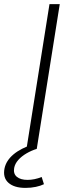

<svg xmlns="http://www.w3.org/2000/svg" viewBox="-41 -725 364 935"><path d="M88 0 200 -705H250L138 0ZM83 190Q28 190 0 165Q-28 140 -19 95Q-11 57 24.5 27Q60 -3 124 -24L138 0Q112 8 88 22Q64 36 48 54Q32 72 28 93Q23 121 41 136Q59 151 93 151Q110 151 127 147.5Q144 144 162 137L173 172Q157 180 133.5 185Q110 190 83 190Z"/></svg>

Font: Nunito Sans 10pt Expanded ExtraLight
Style: Italic
Weight: 250
Width: 7
Italic angle: -9°
Designer: Vernon Adams
Foundry: Vernon Adams
Version: Version 3.101;gftools[0.9.27]